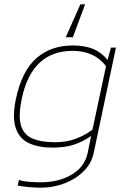

<svg xmlns="http://www.w3.org/2000/svg" viewBox="-20 -695 578 891"><path d="M285 -522 353 -675H375L318 -522ZM170 176Q145 176 112 173Q79 170 62 166L68 140Q88 147 118.5 149Q149 151 168 151Q252 151 312.5 115.5Q373 80 387 14L403 -64Q362 -36 321 -23Q280 -10 223 -10Q159 -10 114.5 -30.5Q70 -51 53 -101Q36 -151 54 -237Q82 -367 149.5 -425.5Q217 -484 317 -484Q373 -484 412 -468Q451 -452 479 -417L495 -474H518L415 14Q404 65 367 101Q330 137 278 156.5Q226 176 170 176ZM235 -35Q288 -35 330 -50.5Q372 -66 409 -93L472 -388Q418 -459 317 -459Q128 -459 81 -237Q65 -160 76.5 -116Q88 -72 128 -53.5Q168 -35 235 -35Z"/></svg>

Font: Kanit Thin
Style: Italic
Weight: 250
Italic angle: -12°
Designer: Katatrad Team
Foundry: CadsonDemak
Version: Version 2.000; ttfautohint (v1.8.3)